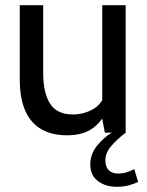

<svg xmlns="http://www.w3.org/2000/svg" viewBox="-20 -510 564 738"><path d="M237 10Q179.5 10 139 -13.2Q98.5 -36.5 77.2 -84Q56 -131.5 56 -205V-490H146V-230Q146 -152 172.8 -111Q199.5 -70 260 -70Q301.5 -70 337 -90Q372.5 -110 386 -154L373 -105V-490H463V0H383L365 -96L389 -80Q364.5 -34.5 329.2 -12.2Q294 10 237 10ZM410 0H463Q428 27 406.5 52.5Q385 78 385 106Q385 131.5 398.2 144.2Q411.5 157 433 157Q450.5 157 465.8 152.5Q481 148 496 140L511 189Q497 196.5 476 202.2Q455 208 428 208Q386 208 356.5 186Q327 164 327 122Q327 82 353.5 49.5Q380 17 410 0Z"/></svg>

Font: Cabin Resolve
Style: Regular-Resolve
Weight: 400
Designer: Pablo Impallari
Foundry: Pablo Impallari. http://www.impallari.com Igino Marini. http://www.ikern.com
Version: Version 3.001